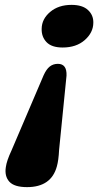

<svg xmlns="http://www.w3.org/2000/svg" viewBox="-20 -587 403 788"><path d="M91 181Q38.5 181 18.2 158.5Q-2 136 4 98.5Q7.5 72.5 27 31L159 -278Q170.5 -303.5 184.5 -314.2Q198.5 -325 217.5 -325Q255 -325 253 -276.5L222.5 28.5Q220.5 70.5 213.5 95.5Q190.5 181 91 181ZM273.5 -567Q318.5 -567 341.2 -545.8Q364 -524.5 363 -493Q362.5 -453 327.8 -422.5Q293 -392 237 -392Q192 -392 171 -414Q150 -436 151 -469Q151.5 -509 185.8 -538Q220 -567 273.5 -567Z"/></svg>

Font: Fraunces 72pt SuperSoft
Style: Bold Italic
Weight: 700
Italic angle: -16°
Version: Version 1.000;[0bf87f6ff]